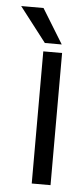

<svg xmlns="http://www.w3.org/2000/svg" viewBox="-99 -673 308 702"><g transform="rotate(5 54.5 -321.5)"><path d="M114 0H45V-485H114ZM32 -643 110 -516H48L-50 -643Z"/></g></svg>

Font: Teko Variable Light
Style: Regular
Weight: 300
Designer: Manushi Parikh, Jonny Pinhorn
Foundry: Indian Type Foundry
Version: Version 3.000